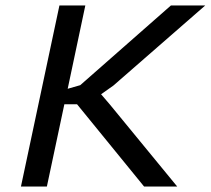

<svg xmlns="http://www.w3.org/2000/svg" viewBox="-20 -682 770 702"><path d="M261.7 -300.8H215.3L151.4 0H56.6L197.3 -662.1H292L227.5 -357.4L273.4 -370.6L605 -662.1H730.5L394.5 -369.1L349.6 -337.4L381.8 -299.8L627.9 0H506.8Z"/></svg>

Font: PT Astra Sans
Style: Italic
Weight: 400
Italic angle: -16°
Designer: A.Korolkova, I. Chaeva
Foundry: ParaType Ltd
Version: Version 1.001; ttfautohint (v1.6)